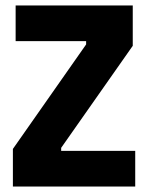

<svg xmlns="http://www.w3.org/2000/svg" viewBox="-20 -680 540 700"><path d="M27 0V-137L294 -518V-530H37V-660H464V-513L203 -141V-130H473V0Z"/></svg>

Font: Bricolage Grotesque SemiCondensed ExtraBold
Style: Regular
Weight: 800
Width: 4
Designer: Mathieu Triay
Foundry: Atelier Triay
Version: Version 1.001;gftools[0.9.33.dev8+g029e19f]